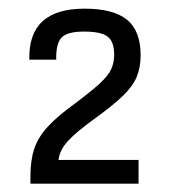

<svg xmlns="http://www.w3.org/2000/svg" viewBox="-20 -740 401 450"><path d="M111.8 -600.1H48.8Q45.4 -719.7 178.2 -719.7Q245.6 -719.7 277.6 -693.8Q309.6 -668 309.6 -610.4Q309.6 -582 300.5 -560.1Q291.5 -538.1 268.3 -515.6Q245.1 -493.2 202.6 -462.4Q159.7 -431.6 139.6 -409.9Q119.6 -388.2 117.2 -365.2H304.7V-309.6H51.3V-326.2Q51.3 -364.3 60.3 -391.4Q69.3 -418.5 92.3 -443.4Q115.2 -468.3 157.2 -498.5Q194.3 -526.4 213.9 -544.4Q233.4 -562.5 240.5 -577.6Q247.6 -592.8 247.6 -611.8Q247.6 -642.1 232.4 -654.1Q217.3 -666 176.8 -666Q137.7 -666 124.3 -651.9Q110.8 -637.7 111.8 -600.1Z"/></svg>

Font: Metrophobic
Style: Regular
Weight: 400
Designer: Vernon Adams
Foundry: Vernon Adams
Version: Version 3.200; ttfautohint (v1.8.4.7-5d5b);gftools[0.9.23]